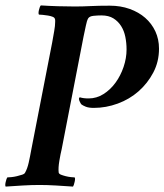

<svg xmlns="http://www.w3.org/2000/svg" viewBox="-28 -685 608 710"><path d="M248 -661Q277 -661 306.5 -662.5Q336 -664 378 -664Q418 -664 451.5 -652Q485 -640 509 -619Q533 -598 546.5 -569Q560 -540 560 -505Q560 -457 539 -417Q518 -377 484.5 -347.5Q451 -318 407.5 -302Q364 -286 319 -286Q300 -286 289 -290.5Q278 -295 273 -299Q271 -301 267.5 -308Q264 -315 264 -319Q264 -325 268 -325Q280 -321 300 -321Q329 -321 354.5 -337Q380 -353 399 -379Q418 -405 429 -437.5Q440 -470 440 -502Q440 -526 435.5 -548.5Q431 -571 420 -588.5Q409 -606 391.5 -617Q374 -628 347 -628Q333 -628 318 -626.5Q303 -625 298 -617Q293 -608 289.5 -590Q286 -572 281 -550L200 -133Q196 -117 191.5 -90.5Q187 -64 189 -47Q190 -42 197.5 -39Q205 -36 215 -33.5Q225 -31 234.5 -30Q244 -29 248 -29Q251 -26 248 -12.5Q245 1 242 5Q214 3 180 1Q146 -1 118 -1Q89 -1 55 1Q21 3 -7 5Q-10 1 -7 -12Q-4 -25 -1 -29Q4 -29 14 -30Q24 -31 34.5 -33.5Q45 -36 54 -39Q63 -42 65 -47Q73 -61 78 -83Q83 -105 88 -133L165 -528Q169 -551 172.5 -570.5Q176 -590 176 -604Q176 -606 176 -609.5Q176 -613 175 -615Q174 -620 166.5 -623Q159 -626 149.5 -627.5Q140 -629 130.5 -630Q121 -631 116 -631Q113 -635 116 -648Q119 -661 123 -665Q153 -663 186 -662Q219 -661 248 -661Z"/></svg>

Font: Vermiglione SemiBold
Style: Italic
Weight: 600
Italic angle: -11°
Version: Version 1.000